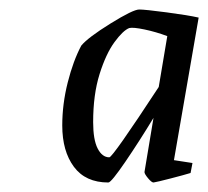

<svg xmlns="http://www.w3.org/2000/svg" viewBox="-20 -704 438 404"><path d="M346 -367 385 -361 381 -340Q368 -336 339 -328.5Q310 -321 303 -320Q299 -320 291.5 -329Q284 -338 284 -342L303 -456Q274 -408 244 -364Q214 -320 208 -320Q160 -320 135.5 -353Q111 -386 111 -440Q111 -485 122.5 -530.5Q134 -576 151 -608Q165 -625 212.5 -654.5Q260 -684 273 -684Q285 -684 330.5 -678Q376 -672 398 -667ZM314 -521 332 -628Q308 -637 284 -642Q260 -647 252 -645Q239 -640 221 -615.5Q203 -591 189.5 -548Q176 -505 176 -447Q176 -410 185.5 -391.5Q195 -373 210 -373Q217 -373 314 -521Z"/></svg>

Font: Grenze Light
Style: Italic
Weight: 300
Italic angle: -10°
Designer: Renata Polastri
Foundry: Omnibus-Type
Version: Version 1.002; ttfautohint (v1.8)